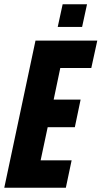

<svg xmlns="http://www.w3.org/2000/svg" viewBox="-30 -878 475 898"><path d="M-10 0 136 -688H425L397 -560H252L221 -412H347L320 -283H193L160 -128H305L278 0ZM240 -752 263 -858H377L354 -752Z"/></svg>

Font: Saira Condensed ExtraBold
Style: Italic
Weight: 800
Width: 3
Italic angle: -12°
Designer: Hector Gatti with collaboration of the Omnibus-Type team
Foundry: Omnibus-Type
Version: Version 1.101